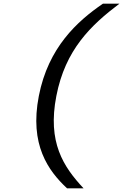

<svg xmlns="http://www.w3.org/2000/svg" viewBox="-20 -821 668 1041"><path d="M285.5 -300.5C334 -551.5 472.5 -684 627.5 -801H538C399 -706 241.5 -563.5 190.5 -300.5C139 -36.5 241.5 105 343.5 200H433C323.5 83 236.5 -49.5 285.5 -300.5Z"/></svg>

Font: Monaspace Neon
Style: Italic
Weight: 400
Italic angle: -11°
Designer: Riley Cran & the Lettermatic Team
Foundry: Lettermatic
Version: Version 1.200 (Monaspace Neon)